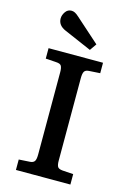

<svg xmlns="http://www.w3.org/2000/svg" viewBox="-138 -1000 721 1066"><g transform="rotate(15 222.5 -467.0)"><path d="M66 0V-60L130 -64Q147 -65 155 -75Q163 -85 163 -115V-589Q163 -611 157 -623Q151 -635 126 -636L66 -640V-700H379V-640L315 -636Q296 -635 289 -624Q282 -613 282 -585V-111Q282 -88 288 -77Q294 -66 317 -64L379 -60V0ZM290 -750 133 -818Q88 -837 88 -877Q88 -896 101 -915Q114 -934 136 -934Q146 -934 156 -929Q166 -924 179 -912L317 -789Z"/></g></svg>

Font: Literata 7pt Medium
Style: Regular
Weight: 500
Designer: Latin by Veronika Burian and Jose Scaglione. Greek by Irene Vlachou. Cyrillic by Vera Evstafieva.
Foundry: TypeTogether
Version: Version 3.002